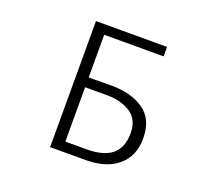

<svg xmlns="http://www.w3.org/2000/svg" viewBox="-132 -943 1265 1145"><g transform="rotate(20 500.0 -370.0)"><path d="M291 -770H742V-710H365V-439L512 -440Q635 -440 715 -385Q795 -330 795 -207Q795 -96 721 -33Q647 30 515 30H291ZM714 -212Q714 -299 653.5 -338Q593 -377 506 -377H365V-32H498Q607 -32 660.5 -76Q714 -120 714 -212Z"/></g></svg>

Font: LINE Seed JP_TTF Regular
Style: Regular
Weight: 400
Designer: LINE & Fontrix & Fontworks
Version: Version 1.002